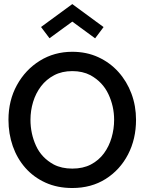

<svg xmlns="http://www.w3.org/2000/svg" viewBox="-20 -932 718 964"><path d="M343 12Q268 12 208.5 -15Q149 -42 107.5 -89Q66 -136 44.2 -198.2Q22.5 -260.5 22.5 -330.5Q22.5 -427.5 65 -504.8Q107.5 -582 180 -627Q252.5 -672 343 -672Q414.5 -672 473.2 -645Q532 -618 574.5 -570.8Q617 -523.5 640 -461.8Q663 -400 663 -330.5Q663 -234 622.8 -156.5Q582.5 -79 510.5 -33.5Q438.5 12 343 12ZM343 -85.5Q397 -85.5 436.5 -106.2Q476 -127 501.8 -162Q527.5 -197 540.2 -240.8Q553 -284.5 553 -330.5Q553 -398.5 524.2 -459.5Q495.5 -520.5 434 -554.5Q394.5 -575 343 -575Q291 -575 251.8 -554.2Q212.5 -533.5 186 -498.8Q159.5 -464 146.2 -420.2Q133 -376.5 133 -330.5Q133 -261 160.8 -200.2Q188.5 -139.5 250 -106Q289.5 -85.5 343 -85.5ZM457.5 -739.5 343 -823.5 228.5 -740 186 -796.5 343 -911.5 500 -796Z"/></svg>

Font: Lucymar Sans Medium
Style: Regular
Weight: 500
Foundry: The League of Moveable Type (original font) / Main changes by Cristiano Sobral with portions from Mirco Monsees
Version: Version 2.001;August 30, 2020;FontCreator 13.0.0.2681 64-bit